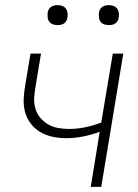

<svg xmlns="http://www.w3.org/2000/svg" viewBox="-20 -729 540 749"><path d="M334 0 369 -215Q337 -203 304 -196.5Q271 -190 238 -190Q211 -190 185 -195.5Q159 -201 137 -214Q115 -227 99.5 -247.5Q84 -268 77.5 -293Q71 -318 72.5 -345.5Q74 -373 79 -400L99 -520H140L119 -394Q115 -372 113.5 -350Q112 -328 117.5 -307.5Q123 -287 136 -271Q149 -255 166.5 -244.5Q184 -234 205.5 -230Q227 -226 249 -226Q281 -226 312.5 -232.5Q344 -239 375 -251L420 -520H461L375 0ZM405 -631Q395 -631 386.5 -634Q378 -637 372.5 -644Q367 -651 366 -660.5Q365 -670 366 -680Q367 -686 370 -692Q373 -698 379 -702Q385 -706 391.5 -707.5Q398 -709 404 -709Q414 -709 422.5 -706Q431 -703 436.5 -696Q442 -689 443.5 -679.5Q445 -670 443 -660Q442 -654 439 -648Q436 -642 430.5 -638Q425 -634 418 -632.5Q411 -631 405 -631ZM205 -631Q195 -631 186.5 -634Q178 -637 172.5 -644Q167 -651 166 -660.5Q165 -670 166 -680Q167 -686 170 -692Q173 -698 179 -702Q185 -706 191.5 -707.5Q198 -709 204 -709Q214 -709 222.5 -706Q231 -703 236.5 -696Q242 -689 243.5 -679.5Q245 -670 243 -660Q242 -654 239 -648Q236 -642 230.5 -638Q225 -634 218 -632.5Q211 -631 205 -631Z"/></svg>

Font: Iosevka SS18 Extralight
Style: Italic
Weight: 200
Italic angle: -9°
Monospace: yes
Designer: Belleve Invis
Foundry: Belleve Invis
Version: Version 25.1.1; ttfautohint (v1.8.4)